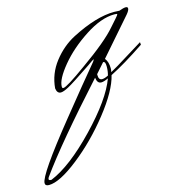

<svg xmlns="http://www.w3.org/2000/svg" viewBox="-239 -352 719 785"><g transform="rotate(-15 120.5 40.5)"><path d="M195 -11Q205 -11 221 -19Q226 -36 226 -56.5Q226 -77 218 -77H216L180 -36V-32Q180 -11 195 -11ZM311 -254Q255 -254 186 -209Q117 -164 72 -109.5Q27 -55 27 -24Q27 -17 32 -17Q47 -17 134 -80Q243 -157 285 -206Q301 -224 312 -236.5Q323 -249 323 -251.5Q323 -254 311 -254ZM188 1Q171 1 168 -24Q-32 197 -119 318Q-123 323 -123 328Q-123 333 -112 333Q-27 298 80.5 186Q188 74 218 -8Q199 1 188 1ZM-127 351Q-143 351 -143 339Q-143 305 16 108Q115 -15 177 -89Q182 -96 182 -97Q182 -98 180.5 -98Q179 -98 154 -80Q74 -26 51.5 -14Q29 -2 18 -2Q2 -2 -1 -24Q4 -85 42 -134Q80 -183 132 -210Q237 -264 313 -264L335 -263Q354 -270 363 -270Q372 -270 372 -263Q372 -255 360 -240.5Q348 -226 227 -88Q240 -73 240 -44Q240 -39 238 -29Q260 -41 271 -48L383 -117L384 -106Q296 -47 236 -17Q221 46 151 134.5Q81 223 -0.5 287Q-82 351 -127 351Z"/></g></svg>

Font: Herr Von Muellerhoff
Style: Regular
Weight: 400
Version: Version 1.000